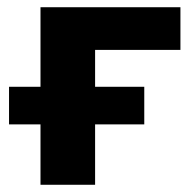

<svg xmlns="http://www.w3.org/2000/svg" viewBox="-20 -511 536 531"><path d="M92 0V-167H5V-271H92V-491H479V-373H243V-271H379V-167H243V0Z"/></svg>

Font: Nunito Sans 12pt ExtraBold
Style: Regular
Weight: 800
Designer: Vernon Adams
Foundry: Vernon Adams
Version: Version 3.101;gftools[0.9.27]